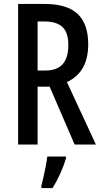

<svg xmlns="http://www.w3.org/2000/svg" viewBox="-20 -734 517 975"><path d="M206 -714Q321 -714 374.5 -663Q428 -612 428 -509Q428 -440 402 -392Q376 -344 320 -317L467 0H359L232 -294H171V0H72V-714ZM205 -625H171V-376H212Q327 -376 327 -505Q327 -569 297 -597Q267 -625 205 -625ZM315 71Q304 108 285.5 148.5Q267 189 247 221H190V210Q195 192 201 164.5Q207 137 212.5 109Q218 81 220 61H315Z"/></svg>

Font: Noto Sans Gujarati UI ExtraCondensed Medium
Style: Regular
Weight: 500
Width: 2
Designer: Jelle Bosma - Monotype Design Team, Universal Thirst
Foundry: Monotype Imaging Inc.
Version: Version 2.106; ttfautohint (v1.8.4.7-5d5b)